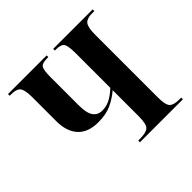

<svg xmlns="http://www.w3.org/2000/svg" viewBox="-141 -672 808 808"><g transform="rotate(-45 263.5 -268.0)"><path d="M256 0V-10H267Q302 -10 316 -21.5Q330 -33 330 -80V-236Q303 -213 271 -198Q239 -183 192 -183Q132 -183 101 -216.5Q70 -250 70 -312V-455Q70 -496 59.5 -511Q49 -526 15 -526H7V-536H237V-526H230Q200 -526 192 -514Q184 -502 184 -459V-292Q184 -246 198 -226Q212 -206 239 -206Q262 -206 283 -216Q304 -226 330 -250V-457Q330 -501 321 -513.5Q312 -526 284 -526H276V-536H511V-526H496Q467 -526 455 -512Q443 -498 443 -454V-80Q443 -36 455 -23Q467 -10 501 -10H512V0Z"/></g></svg>

Font: Noto Serif Display ExtraCondensed SemiBold
Style: Regular
Weight: 600
Width: 2
Designer: Monotype Design Team
Foundry: Monotype Imaging Inc.
Version: Version 2.009